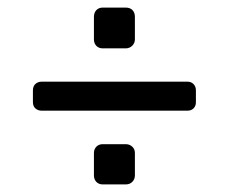

<svg xmlns="http://www.w3.org/2000/svg" viewBox="-20 -552 597 501"><path d="M65.9 -285.2V-315.9Q65.9 -327.1 72.5 -333Q79.1 -338.9 88.9 -338.9H469.2Q479 -338.9 485.1 -332.5Q491.2 -326.2 491.2 -315.9V-285.2Q491.2 -275.4 485.1 -269.3Q479 -263.2 469.2 -263.2H88.9Q79.1 -263.2 72.5 -269Q65.9 -274.9 65.9 -285.2ZM225.1 -94.2V-152.8Q225.1 -162.6 231.4 -169.2Q237.8 -175.8 248 -175.8H308.1Q317.9 -175.8 325 -169.4Q332 -163.1 332 -152.8V-94.2Q332 -84.5 325.4 -77.6Q318.8 -70.8 308.1 -70.8H248Q237.8 -70.8 231.4 -77.4Q225.1 -84 225.1 -94.2ZM225.1 -449.2V-507.8Q225.1 -519 231.4 -525.6Q237.8 -532.2 248 -532.2H308.1Q319.3 -532.2 325.7 -525.6Q332 -519 332 -507.8V-449.2Q332 -439.5 325 -432.6Q317.9 -425.8 308.1 -425.8H248Q237.8 -425.8 231.4 -432.4Q225.1 -439 225.1 -449.2Z"/></svg>

Font: Rubik AZ
Style: Regular
Weight: 400
Designer: Hubert and Fischer
Foundry: Hubert & Fischer
Version: Version 2.000